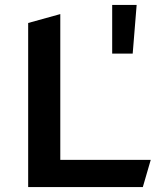

<svg xmlns="http://www.w3.org/2000/svg" viewBox="-20 -757 639 777"><path d="M434 -737V-540H517L533 -737ZM94 -664V0H558L590 -110H224V-700Z"/></svg>

Font: Talent
Style: Bold
Weight: 600
Designer: Mike Powis
Version: Version 1.001;hotconv 1.0.109;makeotfexe 2.5.65596